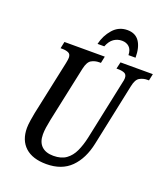

<svg xmlns="http://www.w3.org/2000/svg" viewBox="-162 -1025 1008 1149"><g transform="rotate(20 341.5 -450.0)"><path d="M267 10Q179 10 132 -33Q85 -76 85 -154Q85 -173 89.5 -203Q94 -233 98 -252L172 -599Q177 -624 177 -634Q177 -657 161 -664Q145 -671 121 -671H111L120 -714H377L368 -671H357Q330 -671 308 -658.5Q286 -646 276 -600L201 -248Q195 -219 191.5 -195Q188 -171 188 -151Q188 -102 214.5 -76.5Q241 -51 290 -51Q340 -51 371 -73.5Q402 -96 420 -135Q438 -174 449 -224L529 -603Q534 -622 534 -634Q534 -657 518 -664Q502 -671 477 -671H467L477 -714H683L674 -671H664Q638 -671 615.5 -658.5Q593 -646 584 -600L501 -206Q480 -105 422.5 -47.5Q365 10 267 10ZM310 -771Q323 -827 359.5 -868.5Q396 -910 451 -910Q502 -910 527 -873.5Q552 -837 552 -771H507Q506 -806 488 -822.5Q470 -839 442 -839Q413 -839 390 -823Q367 -807 353 -771Z"/></g></svg>

Font: Noto Serif ExtraCondensed Medium
Style: Italic
Weight: 500
Width: 2
Italic angle: -12°
Designer: Monotype Design Team
Foundry: Monotype Imaging Inc.
Version: Version 2.013; ttfautohint (v1.8.4.7-5d5b)